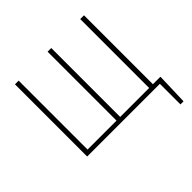

<svg xmlns="http://www.w3.org/2000/svg" viewBox="-224 -942 1365 1365"><g transform="rotate(-45 459.0 -259.5)"><path d="M110 -726V0H841V207H872L879 -13V-33H804V-726H766V-33H475V-726H438V-33H147V-726Z"/></g></svg>

Font: Kinto Sans Thin
Style: Regular
Weight: 100
Designer: Authors: Ryoko NISHIZUKA  (kana & ideographs); Paul D. Hunt (Latin, Greek & Cyrillic); Wenlong ZHANG  (bopomofo); Sandol
Foundry: Adobe Systems Incorporated, ookami Inc.
Version: Version 0.001